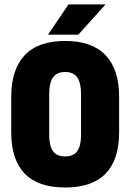

<svg xmlns="http://www.w3.org/2000/svg" viewBox="-20 -838 592 872"><path d="M276 13.5Q152.5 13.5 91.8 -49.8Q31 -113 31 -236.5V-399Q31 -522 92 -587Q153 -652 276 -652Q398.5 -652 459.8 -587Q521 -522 521 -399V-236.5Q521 -113 460 -49.8Q399 13.5 276 13.5ZM276 -127.5Q314 -127.5 331 -151.8Q348 -176 348 -224V-411.5Q348 -461.5 331 -486.2Q314 -511 276 -511Q237.5 -511 220.5 -486.2Q203.5 -461.5 203.5 -411.5V-224Q203.5 -176 220.5 -151.8Q237.5 -127.5 276 -127.5ZM291 -818H459V-817.5L335.5 -680.5H198.5V-681Z"/></svg>

Font: Anek Odia SemiCondensed ExtraBold
Style: Regular
Weight: 800
Width: 4
Designer: Yesha Goshar & Mahesh Sahu (Odia), Yesha Goshar (Latin)
Foundry: Ek Type
Version: Version 1.003